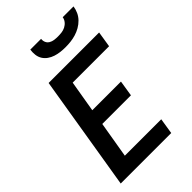

<svg xmlns="http://www.w3.org/2000/svg" viewBox="-278 -1056 1156 1156"><g transform="rotate(-45 300.0 -477.5)"><path d="M33 0 154 -735H584L568 -634H258L224 -433H468L452 -332H208L169 -101H479L463 0ZM379 -815Q357 -815 336 -817.5Q315 -820 295 -826.5Q275 -833 258 -845Q241 -857 230.5 -874Q220 -891 217.5 -912Q215 -933 218 -955H310Q308 -939 314 -925.5Q320 -912 333 -904.5Q346 -897 361 -895Q376 -893 392 -893Q408 -893 424 -895Q440 -897 455 -904.5Q470 -912 481 -925.5Q492 -939 494 -955H586Q583 -933 573.5 -912Q564 -891 547.5 -874Q531 -857 510 -845Q489 -833 467 -826.5Q445 -820 423 -817.5Q401 -815 379 -815Z"/></g></svg>

Font: Iosevka Aile Oblique
Style: Bold
Weight: 700
Italic angle: -9°
Designer: Belleve Invis
Foundry: Belleve Invis
Version: Version 31.1.0; ttfautohint (v1.8.4)